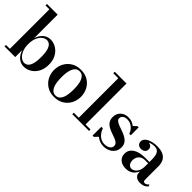

<svg xmlns="http://www.w3.org/2000/svg" viewBox="77 -1569 2399 2399"><g transform="rotate(45 1276.0 -370.0)"><path d="M378.5 10Q321 10 279.5 -26.8Q238 -63.5 219 -125.5V0H30.5V-26H99V-724H30.5V-750H219V-334Q238 -396 279.5 -432.5Q321 -469 378.5 -469Q431 -469 478.2 -440.5Q525.5 -412 555 -358.5Q584.5 -305 584.5 -230Q584.5 -155 555 -101.2Q525.5 -47.5 478.2 -18.8Q431 10 378.5 10ZM349.5 -27.5Q381 -27.5 403.2 -49.2Q425.5 -71 437.2 -116Q449 -161 449 -230Q449 -299 437.2 -343.8Q425.5 -388.5 403.2 -409.8Q381 -431 349.5 -431Q317.5 -431 287.5 -407.5Q257.5 -384 238.2 -339Q219 -294 219 -230Q219 -166 238.2 -120.8Q257.5 -75.5 287.5 -51.5Q317.5 -27.5 349.5 -27.5Z M914 10Q840.5 10 787 -23Q733.5 -56 704.5 -110.5Q675.5 -165 675.5 -230Q675.5 -295 704.5 -349.5Q733.5 -404 787 -436.8Q840.5 -469.5 914 -469.5Q987.5 -469.5 1040.8 -436.8Q1094 -404 1122.8 -349.5Q1151.5 -295 1151.5 -230Q1151.5 -165 1122.8 -110.5Q1094 -56 1040.8 -23Q987.5 10 914 10ZM914 -16Q946.5 -16 967.8 -34Q989 -52 1001 -82.2Q1013 -112.5 1017.8 -151Q1022.5 -189.5 1022.5 -230Q1022.5 -271 1017.8 -309.2Q1013 -347.5 1001 -377.8Q989 -408 967.8 -426Q946.5 -444 914 -444Q881.5 -444 860.5 -426Q839.5 -408 827.2 -377.8Q815 -347.5 810.2 -309.2Q805.5 -271 805.5 -230Q805.5 -189.5 810.2 -151Q815 -112.5 827.2 -82.2Q839.5 -52 860.5 -34Q881.5 -16 914 -16Z M1436 -750V-26H1524V0H1228V-26H1316.5V-724H1228V-750Z M1596 10V-145H1623Q1635.5 -107 1658 -78.5Q1680.5 -50 1710.8 -34Q1741 -18 1777 -18Q1805 -18 1828 -26Q1851 -34 1865 -49.8Q1879 -65.5 1879 -88.5Q1879 -116 1859.5 -132.8Q1840 -149.5 1809.2 -161Q1778.5 -172.5 1744.2 -184.2Q1710 -196 1679.2 -213.5Q1648.5 -231 1629 -259.2Q1609.5 -287.5 1609.5 -333Q1609.5 -369.5 1626.2 -400.2Q1643 -431 1675.5 -450Q1708 -469 1755 -469Q1788.5 -469 1816.5 -458.2Q1844.5 -447.5 1866 -429.5L1908 -469.5H1931V-330H1904.5Q1895.5 -359 1875.8 -384.2Q1856 -409.5 1826 -425.2Q1796 -441 1756 -441Q1735.5 -441 1717.5 -433.5Q1699.5 -426 1688.5 -412.5Q1677.5 -399 1677.5 -380.5Q1677.5 -356 1697.5 -340.5Q1717.5 -325 1749.5 -313.2Q1781.5 -301.5 1817 -289.2Q1852.5 -277 1884.2 -259Q1916 -241 1936.2 -213Q1956.5 -185 1956.5 -141.5Q1956.5 -92.5 1932.5 -58.8Q1908.5 -25 1869.8 -7.5Q1831 10 1785.5 10Q1750 10 1719 -2Q1688 -14 1663 -35.5L1619 10Z M2432.5 10Q2403.5 10 2381 0.5Q2358.5 -9 2345.2 -28.5Q2332 -48 2332 -79V-304.5Q2332 -340.5 2325.2 -372.2Q2318.5 -404 2298.5 -423.5Q2278.5 -443 2238.5 -443Q2218.5 -443 2195.5 -438.8Q2172.5 -434.5 2152 -425Q2131.5 -415.5 2118.5 -400.2Q2105.5 -385 2105.5 -363H2073.5Q2073.5 -392 2094.2 -409.5Q2115 -427 2142 -427Q2170 -427 2192 -411Q2214 -395 2214 -365Q2214 -331.5 2191.5 -315.2Q2169 -299 2142 -299Q2112 -299 2092.2 -315.8Q2072.5 -332.5 2072.5 -363Q2072.5 -389 2088.5 -408.8Q2104.5 -428.5 2131.5 -441.5Q2158.5 -454.5 2191.8 -461.2Q2225 -468 2259 -468Q2332.5 -468 2374 -445.5Q2415.5 -423 2432.5 -385.8Q2449.5 -348.5 2449.5 -304.5V-68Q2449.5 -51.5 2455.2 -40.5Q2461 -29.5 2479 -29.5Q2490 -29.5 2504.8 -37.8Q2519.5 -46 2527.5 -60.5L2542 -40Q2528.5 -17.5 2500 -3.8Q2471.5 10 2432.5 10ZM2180 10Q2115 10 2076.2 -23.2Q2037.5 -56.5 2037.5 -113.5Q2037.5 -180.5 2095.8 -219.8Q2154 -259 2260.5 -259H2378.5V-236H2279Q2239 -236 2214 -219.5Q2189 -203 2177.5 -178Q2166 -153 2166 -127Q2166 -103 2173.2 -83.2Q2180.5 -63.5 2195.2 -51.8Q2210 -40 2232 -40Q2255.5 -40 2278.2 -55.8Q2301 -71.5 2316.5 -103.2Q2332 -135 2332 -183H2347.5Q2347.5 -125.5 2326.8 -82Q2306 -38.5 2268.5 -14.2Q2231 10 2180 10Z"/></g></svg>

Font: Bodoni Moda 9pt SemiBold
Style: Regular
Weight: 600
Designer: Owen Earl
Foundry: indestructible type
Version: Version 2.005